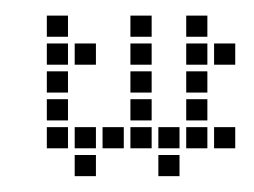

<svg xmlns="http://www.w3.org/2000/svg" viewBox="-20 -230 326 246"><path d="M218.6 -174.3V-147.1H245.7V-174.3ZM218.6 -138.6V-111.4H245.7V-138.6ZM218.6 -102.9V-75.7H245.7V-102.9ZM218.6 -67.1V-40H245.7V-67.1ZM75.7 -31.4V-4.3H102.9V-31.4ZM218.6 -210V-182.9H245.7V-210ZM254.3 -174.3V-147.1H281.4V-174.3ZM40 -67.1V-40H67.1V-67.1ZM40 -102.9V-75.7H67.1V-102.9ZM40 -138.6V-111.4H67.1V-138.6ZM40 -174.3V-147.1H67.1V-174.3ZM40 -210V-182.9H67.1V-210ZM75.7 -174.3V-147.1H102.9V-174.3ZM147.1 -210V-182.9H174.3V-210ZM147.1 -174.3V-147.1H174.3V-174.3ZM147.1 -138.6V-111.4H174.3V-138.6ZM147.1 -102.9V-75.7H174.3V-102.9ZM147.1 -67.1V-40H174.3V-67.1ZM111.4 -67.1V-40H138.6V-67.1ZM75.7 -67.1V-40H102.9V-67.1ZM182.9 -67.1V-40H210V-67.1ZM254.3 -67.1V-40H281.4V-67.1ZM182.9 -31.4V-4.3H210V-31.4Z"/></svg>

Font: Gossip Low Square
Style: Regular
Weight: 400
Width: 3
Designer: Deborah Khodanovich
Version: Version 1.001;Glyphs 3.3.1 (3343)